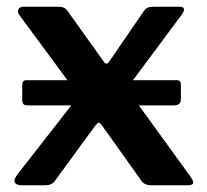

<svg xmlns="http://www.w3.org/2000/svg" viewBox="-20 -550 615 570"><path d="M517 -299V-255Q517 -237 495 -237H63Q53 -237 49.5 -241Q46 -245 46 -254V-297Q46 -312 58 -312H505Q517 -312 517 -299ZM543 -29Q555 -13 553.5 -6.5Q552 0 537 0H429Q409 0 400 -13L284 -176Q277 -186 273.5 -186Q270 -186 262 -176L143 -13Q134 0 114 0H44Q29 0 24 -8Q19 -16 34 -35L204 -253Q210 -261 209.5 -267Q209 -273 203 -281L37 -506Q31 -514 34.5 -522Q38 -530 50 -530H153Q164 -530 170 -527Q176 -524 181 -517L288 -367Q296 -355 304 -367L407 -517Q412 -524 418 -527Q424 -530 435 -530H512Q525 -530 526 -524Q527 -518 522 -510L366 -300Q360 -292 360.5 -286Q361 -280 367 -272L543 -29Z"/></svg>

Font: Libre Franklin SemiBold
Style: Regular
Weight: 600
Designer: Pablo Impallari, Rodrigo Fuenzalida, Nhung Nguyen
Foundry: Impallari Type
Version: Version 3.000